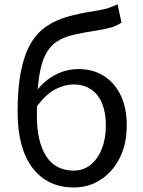

<svg xmlns="http://www.w3.org/2000/svg" viewBox="-20 -836 648 870"><path d="M315.8 13.4Q194 13.4 126.9 -75.8Q59.8 -164.9 59.8 -328.9Q59.8 -439.7 75.3 -515.4Q90.8 -591 119.8 -639.8Q148.9 -688.6 190.6 -716.8Q232.4 -745 285.3 -760.1Q338.1 -775.3 399.9 -784.5Q430.6 -789.5 449.1 -793.7Q467.7 -797.9 482.1 -803.5Q496.5 -809.1 512.7 -816.5L530.4 -733.5Q509 -718.5 481 -710.8Q452.9 -703 419.2 -698Q358.8 -688.8 313.4 -678.3Q268.1 -667.9 236.4 -646.8Q204.6 -625.7 184.9 -586.2Q165.2 -546.7 156.1 -480.2Q147.1 -413.6 147.1 -311.6Q147.1 -193.8 189.3 -128.3Q231.5 -62.9 314.6 -62.9Q357.4 -62.9 390 -88.8Q422.6 -114.8 441.2 -161.2Q459.7 -207.6 459.7 -268.7Q459.7 -325.4 442.9 -366.8Q426.1 -408.2 393.1 -430.7Q360.1 -453.3 312.6 -453.3Q273.4 -453.3 231 -431.6Q188.5 -409.9 145.9 -352.4L142.7 -420.5Q180.3 -471 230.8 -497.1Q281.4 -523.1 335.9 -523.1Q400.4 -523.1 449.5 -492.6Q498.7 -462.1 526.5 -405.1Q554.3 -348.1 554.3 -268.7Q554.3 -182.7 522 -119.3Q489.7 -56 435.6 -21.3Q381.6 13.4 315.8 13.4Z"/></svg>

Font: Noto Sans TC Thin
Style: Regular
Weight: 100
Designer: Ryoko NISHIZUKA 西塚涼子 (kana, bopomofo & ideographs); Paul D. Hunt (Latin, Greek & Cyrillic); Sandoll Communications 산돌커뮤니
Foundry: Adobe
Version: Version 2.004-H2;hotconv 1.0.118;makeotfexe 2.5.65603